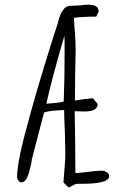

<svg xmlns="http://www.w3.org/2000/svg" viewBox="-20 -779 486 820"><path d="M250 -1H251Q259 -94 259 -124L257 -216Q254 -279 254 -309Q243 -309 233 -308Q213 -307 190 -304Q187 -303 179.5 -301.5Q172 -300 168 -298L119 -110Q116 -102 114 -84Q110 -64 105 -46Q100 -28 93 -15Q83 0 72 0Q65 0 59 -7.5Q53 -15 53 -23Q53 -74 80 -182Q107 -287 140 -400L169 -496Q194 -577 202 -603Q219 -657 225 -674Q226 -678 228.5 -687Q231 -696 233 -703Q236 -709 238 -717Q243 -728 246 -731Q248 -734 250.5 -737Q253 -740 255 -743Q265 -754 281 -754L320 -756Q345 -759 358 -759Q401 -759 401 -731V-729L391 -708Q334 -708 296 -703Q296 -678 300 -639Q303 -594 303 -569L301 -459Q300 -411 300 -350Q307 -350 334 -355Q366 -359 372 -359H377L397 -335Q397 -303 342 -303H338L299 -304L301 -177Q302 -118 302 -40Q317 -40 357 -45Q388 -50 413 -50Q426 -50 436 -43.5Q446 -37 446 -26Q446 6 327 6H312Q302 6 291 13Q278 21 272 21ZM252 -345 253 -378Q253 -391 255 -445Q256 -496 256 -563Q256 -612 255 -626Q200 -438 178 -336Q225 -339 252 -345Z"/></svg>

Font: Amatic SC
Style: Bold
Weight: 700
Designer: Multiple Designers
Foundry: Vernon Adams
Version: Version 2.505